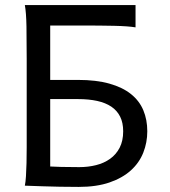

<svg xmlns="http://www.w3.org/2000/svg" viewBox="-20 -733 672 758"><path d="M515.1 -712.9V-625Q485.8 -629.9 430.2 -631.1Q374.5 -632.3 302.2 -632.3H178.2V-417.5H288.1Q360.4 -417.5 412.1 -402.8Q463.9 -388.2 497.1 -361.6Q530.3 -335 545.9 -297.6Q561.5 -260.3 561.5 -214.8Q561.5 -170.4 545.7 -130.4Q529.8 -90.3 496.6 -60.3Q463.4 -30.3 412.4 -12.7Q361.3 4.9 291 4.9Q253.4 4.9 215.8 4.2Q178.2 3.4 147.5 2.4Q111.3 1.5 78.1 0Q81.1 -14.6 82.5 -37.6Q84 -60.5 84.7 -89.4Q85.4 -118.2 85.4 -151.9V-500.5Q85.4 -572.8 84.5 -628.2Q83.5 -683.6 78.1 -712.9ZM178.2 -75.7Q191.9 -74.7 221.7 -74Q251.5 -73.2 293 -73.2Q328.1 -73.2 359.4 -81.1Q390.6 -88.9 414.6 -106Q438.5 -123 452.4 -149.9Q466.3 -176.8 466.3 -214.8Q466.3 -248.5 454.3 -272.5Q442.4 -296.4 419.7 -311.8Q397 -327.1 363.8 -334.5Q330.6 -341.8 288.1 -341.8H178.2Z"/></svg>

Font: Andika Compact
Style: Regular
Weight: 400
Designer: Victor Gaultney, Annie Olsen, Julie Remington, Don Collingsworth, Eric Hays, Becca Hirsbrunner
Foundry: SIL International
Version: Version 5.000 ; LnSpcTght